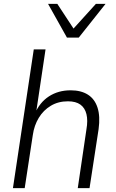

<svg xmlns="http://www.w3.org/2000/svg" viewBox="-20 -975 603 995"><path d="M47 0 155 -719H216L166 -384H160Q185 -444 233.5 -475.5Q282 -507 346 -507Q400 -507 435.5 -484.5Q471 -462 485.5 -417Q500 -372 491 -306L444 0H383L428 -305Q436 -351 428 -383.5Q420 -416 396.5 -433Q373 -450 332 -450Q282 -450 243.5 -427Q205 -404 181 -364.5Q157 -325 150 -275L108 0ZM327 -780 229 -955H277L361 -827L477 -955H527L388 -780Z"/></svg>

Font: Nunitoga
Style: Light Italic
Weight: 300
Italic angle: -9°
Designer: Vernon Adams
Foundry: Vernon Adams
Version: Version 1.0